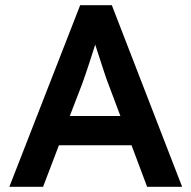

<svg xmlns="http://www.w3.org/2000/svg" viewBox="-20 -720 738 740"><path d="M16 0 289 -700H411L682 0H547L487 -160H207L146 0ZM296 -395 249 -273H444L397 -398Q392 -410 383.5 -436Q375 -462 365 -492.5Q355 -523 347 -548Q335 -510 321 -467.5Q307 -425 296 -395Z"/></svg>

Font: Lexend Deca Medium
Style: Regular
Weight: 500
Designer: Bonnie Shaver-Troup, Thomas Jockin
Foundry: Lexend
Version: Version 1.008; ttfautohint (v1.8.4.7-5d5b)